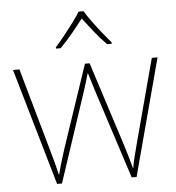

<svg xmlns="http://www.w3.org/2000/svg" viewBox="-54 -813 792 864"><g transform="rotate(-5 342.5 -381.0)"><path d="M380 -388Q372 -414 365.5 -434.5Q359 -455 351 -482H349Q335 -432 320 -388L191 1H169L16 -527H45L150 -156Q163 -110 169 -87Q175 -64 180 -41H182Q188 -64 194.5 -87Q201 -110 216 -156L341 -527H362L481 -157Q504 -84 515 -41H517Q520 -64 526.5 -88.5Q533 -113 544 -156L643 -527H669L528 1H506ZM355 -763Q367 -743 387 -715.5Q407 -688 429 -660.5Q451 -633 469 -612V-606H448Q420 -634 392.5 -668.5Q365 -703 344 -731Q323 -703 294.5 -668.5Q266 -634 238 -606H217V-612Q236 -633 258 -660.5Q280 -688 300.5 -715.5Q321 -743 333 -763Z"/></g></svg>

Font: Noto Sans Thaana Thin
Style: Regular
Weight: 100
Designer: David Williams
Foundry: Google Inc.
Version: Version 3.001; ttfautohint (v1.8.4.7-5d5b)